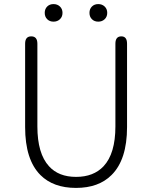

<svg xmlns="http://www.w3.org/2000/svg" viewBox="-20 -907 745 940"><path d="M178 -50Q103 -125 103 -285V-693Q103 -729 133 -729Q163 -729 163 -693V-288Q163 -155 220 -93Q267 -41 352.5 -41Q438 -41 487 -93Q545 -155 545 -288V-693Q545 -729 574 -729Q602 -729 602 -693V-285Q602 -125 526 -50Q463 13 352 13Q241 13 178 -50ZM242 -801Q223 -801 211 -813Q199 -825 199 -844Q199 -863 211 -875Q223 -887 242 -887Q261 -887 273.5 -875Q286 -863 286 -844Q286 -825 273.5 -813Q261 -801 242 -801ZM461 -801Q442 -801 430 -813Q418 -825 418 -844Q418 -863 430 -875Q442 -887 461 -887Q480 -887 492.5 -875Q505 -863 505 -844Q505 -825 492.5 -813Q480 -801 461 -801Z"/></svg>

Font: Resource Han Rounded JP Light
Style: Regular
Weight: 300
Designer: Cyano Hao (round all glyphs); Ryoko NISHIZUKA 西塚涼子 (kana, bopomofo & ideographs); Paul D. Hunt (Latin, Greek & Cyrillic)
Foundry: Cyano Hao
Version: 0.990